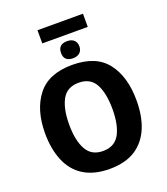

<svg xmlns="http://www.w3.org/2000/svg" viewBox="-179 -1143 1107 1275"><g transform="rotate(-20 374.5 -505.0)"><path d="M696.8 -357.9C696.8 -468.8 671.4 -557.6 620.1 -624.5C568.8 -691.4 486.8 -725.1 375 -725.1C263.7 -725.1 181.6 -691.9 129.4 -625C77.1 -558.1 50.8 -469.7 50.8 -358.9C50.8 -285.2 62.5 -220.2 85.4 -165C131.8 -54.2 226.1 9.8 374 9.8C448.7 9.8 509.8 -5.4 557.6 -36.1C652.8 -97.2 696.8 -211.4 696.8 -357.9ZM221.2 -357.9C221.2 -432.6 232.9 -491.7 256.8 -534.7C280.3 -577.6 319.8 -599.1 375 -599.1C429.7 -599.1 468.8 -577.6 492.2 -534.7C515.1 -491.7 526.9 -432.6 526.9 -357.9C526.9 -283.2 515.1 -224.6 491.7 -181.6C467.8 -138.7 428.7 -117.2 374 -117.2C319.8 -117.2 281.2 -138.7 257.3 -181.6C233.4 -224.6 221.2 -283.2 221.2 -357.9ZM559.1 -926.8V-1020H237.8V-926.8ZM397.9 -884.8C354.5 -884.8 333 -864.7 333 -824.2C333 -784.2 354.5 -764.2 397.9 -764.2C435.1 -764.2 462.9 -785.2 462.9 -824.2C462.9 -865.2 435.1 -884.8 397.9 -884.8Z"/></g></svg>

Font: Avrile Sans
Style: Bold
Weight: 700
Designer: Monotype Design Team, Google (font), Stefan Peev (BGR Cyrillic), Cristiano Sobral (main changes)
Foundry: The Avrile Sans Project Authors
Version: Version 3.110